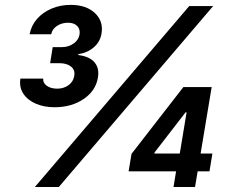

<svg xmlns="http://www.w3.org/2000/svg" viewBox="-20 -752 928 772"><path d="M198.7 -320.8Q157.2 -320.8 124.3 -335Q91.3 -349.1 74 -375Q56.6 -400.9 62 -436H153.8Q151.9 -418.9 168 -407.2Q184.1 -395.5 210.4 -395.5Q235.8 -395.5 255.1 -409.2Q274.4 -422.9 278.3 -445.8Q283.2 -469.7 266.1 -483.9Q249 -498 218.3 -498H181.6L191.9 -562.5H228.5Q255.4 -562.5 275.6 -576.7Q295.9 -590.8 299.8 -613.3Q303.2 -634.8 290.3 -647.7Q277.3 -660.6 253.9 -660.6Q228.5 -660.6 209.2 -647.9Q189.9 -635.3 186 -614.3H99.1Q105.5 -649.4 128.9 -676Q152.3 -702.6 187.5 -717.5Q222.7 -732.4 264.2 -732.4Q326.7 -732.4 361.6 -699.5Q396.5 -666.5 388.2 -617.2Q382.8 -584 357.2 -561.8Q331.5 -539.6 294.9 -534.2L294.4 -530.8Q340.8 -524.9 360.6 -500.7Q380.4 -476.6 373.5 -439Q364.7 -386.7 316.2 -353.8Q267.6 -320.8 198.7 -320.8ZM120.1 0 740.7 -727.5H836.9L216.3 0ZM497.1 -63 508.8 -133.3 717.3 -401.9H781.2L764.6 -300.3H726.1L601.6 -139.2L600.6 -134.8H834L822.3 -63ZM677.7 0 691.4 -84.5 699.7 -115.7 747.1 -401.9H831.1L764.2 0Z"/></svg>

Font: Inter 18pt SemiBold
Style: Italic
Weight: 600
Italic angle: -9.3988°
Designer: Rasmus Andersson
Foundry: rsms
Version: Version 4.001;git-66647c0bb